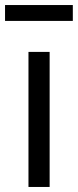

<svg xmlns="http://www.w3.org/2000/svg" viewBox="-50 -742 309 762"><path d="M63 0V-536H147V0ZM-30 -659V-722H239V-659Z"/></svg>

Font: Georama
Style: Regular
Weight: 400
Designer: Jean-Baptiste Levee
Foundry: Production Type
Version: Version 1.000